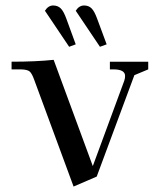

<svg xmlns="http://www.w3.org/2000/svg" viewBox="-20 -663 577 697"><path d="M22 -411.1V-439Q109.9 -439 174.8 -445.8L316.9 -60.1L431.2 -370.1Q434.1 -378.9 434.1 -387.2Q434.1 -411.1 392.1 -411.1H378.9V-439H518.1V-411.1L467.8 -390.1L331.1 -22L247.1 14.2L105 -371.1Q96.2 -396 87.9 -403.3Q79.6 -410.6 56.2 -411.1ZM143.1 -624Q155.3 -643.1 172.9 -643.1Q189.9 -643.1 200.7 -632.3Q211.4 -621.6 221.2 -594.2L254.9 -502L231 -493.2ZM254.9 -624Q267.1 -643.1 285.2 -643.1Q302.2 -643.1 312.7 -632.3Q323.2 -621.6 333 -594.2L367.2 -502L342.8 -493.2Z"/></svg>

Font: Dihjauti S
Style: Bold
Weight: 700
Designer: T. Christopher White
Version: Version 3.0.0